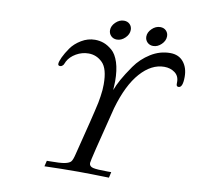

<svg xmlns="http://www.w3.org/2000/svg" viewBox="-89 -923 1041 1015"><g transform="rotate(10 431.5 -415.5)"><path d="M192.9 -545.9Q192.9 -558.1 204.3 -582.5Q215.8 -606.9 235.4 -635Q254.9 -663.1 289.6 -684.1Q324.2 -705.1 362.8 -705.1Q387.7 -705.1 409.9 -697Q432.1 -689 455.1 -669.4Q478 -649.9 491.5 -608.4Q504.9 -566.9 504.9 -506.8Q504.9 -499 503.9 -483.4Q502.9 -467.8 502.9 -460Q512.7 -486.8 530.3 -518.8Q547.9 -550.8 580.3 -597.4Q612.8 -644 661.9 -674.6Q710.9 -705.1 766.1 -705.1Q812 -705.1 837.4 -674.1Q862.8 -643.1 862.8 -594.2Q862.8 -536.1 839.8 -536.1Q827.6 -536.1 828.1 -550.8V-561Q828.1 -593.3 804.4 -610.6Q780.8 -627.9 748 -627.9Q679.2 -627.9 620.1 -561.5Q561 -495.1 523.9 -366.2Q448.7 -71.3 449.2 -59.1Q449.2 -41 469.7 -35.9Q490.2 -30.8 548.8 -30.8H567.9L561 0Q454.1 -2.9 397 -2.9Q306.2 -2.9 214.8 0L222.2 -30.8H233.9Q294.9 -30.8 318.8 -35.9Q342.8 -41 350.8 -51Q358.9 -61 366.2 -91.8Q377.4 -136.7 391.6 -192.9Q405.8 -249 411.9 -273.9Q418 -298.8 426 -332.5Q434.1 -366.2 437 -381.1Q439.9 -396 442.9 -416Q445.8 -436 447 -450Q448.2 -463.9 448.2 -481Q448.2 -564.9 416.5 -596.4Q384.8 -627.9 341.8 -627.9Q306.6 -627.9 275.4 -609.9Q244.1 -591.8 230 -564.9Q229 -563 226.1 -555.9Q223.1 -548.8 221.2 -545.9Q219.2 -543 214.6 -539.6Q210 -536.1 204.1 -536.1Q192.9 -536.1 192.9 -545.9ZM431.2 -769Q431.2 -792 451.2 -811.5Q471.2 -831.1 496.1 -831.1Q515.1 -831.1 527.1 -819.1Q539.1 -807.1 539.1 -789.1Q539.1 -765.1 519 -745.6Q499 -726.1 475.1 -726.1Q456.1 -726.1 443.6 -738.5Q431.2 -751 431.2 -769ZM626 -769Q626 -792 646 -811.5Q666 -831.1 690.9 -831.1Q710 -831.1 721.9 -819.1Q733.9 -807.1 733.9 -789.1Q733.9 -765.1 713.9 -745.6Q693.8 -726.1 669.9 -726.1Q650.9 -726.1 638.4 -738.5Q626 -751 626 -769Z"/></g></svg>

Font: CMU Classical Serif
Style: Italic
Weight: 500
Italic angle: -14.04°
Version: Version 0.7.0